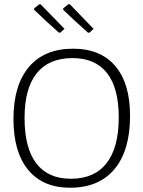

<svg xmlns="http://www.w3.org/2000/svg" viewBox="-20 -873 671 899"><path d="M282 -738 262 -720H256Q196 -773 140 -827V-834L164 -853H170Q171 -852 282 -738ZM418 -738 399 -720H392Q314 -790 276 -827V-834L300 -853H307Q320 -839 418 -738ZM322 -645Q451 -645 520 -563.5Q589 -482 589 -331Q589 -168 516 -81Q443 6 308 6Q181 6 112 -77.5Q43 -161 43 -316Q43 -474 115.5 -559.5Q188 -645 322 -645ZM319 -601Q209 -601 152 -530Q95 -459 95 -321Q95 -180 150 -108Q205 -36 312 -36Q422 -36 479 -109Q536 -182 536 -323Q536 -461 481 -531Q426 -601 319 -601Z"/></svg>

Font: Alegreya Sans Light
Style: Regular
Weight: 300
Designer: Juan Pablo del Peral
Foundry: Huerta Tipografica
Version: Version 2.007